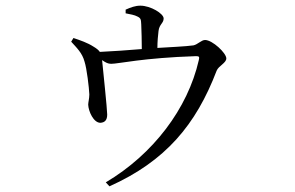

<svg xmlns="http://www.w3.org/2000/svg" viewBox="-20 -590 1040 677"><path d="M423 -543C439 -540 455 -537 464 -532C477 -526 477 -521 478 -504C479 -484 480 -443 480 -417C433 -413 375 -409 332 -407C328 -413 321 -419 309 -426C289 -439 263 -448 239 -456L231 -443C251 -421 270 -403 278 -373C286 -349 294 -281 295 -257C295 -243 291 -229 291 -221C292 -197 310 -157 334 -157C350 -158 358 -167 358 -186C358 -205 343 -347 340 -378C353 -369 361 -365 372 -365C398 -365 484 -386 671 -392C682 -392 684 -390 681 -378C642 -207 520 -46 353 53L366 67C564 -22 671 -150 744 -341C751 -358 778 -368 778 -384C778 -403 729 -449 703 -449C690 -449 677 -433 662 -430C633 -426 581 -424 535 -421C535 -442 537 -466 539 -481C542 -505 557 -508 557 -525C557 -542 511 -570 475 -570C457 -570 441 -564 423 -556Z"/></svg>

Font: Harano Aji Mincho CN
Style: Regular
Weight: 400
Foundry: Masamichi Hosoda
Version: HaranoAjiMinchoCN-Regular version 20230610;ttx 4.39.4